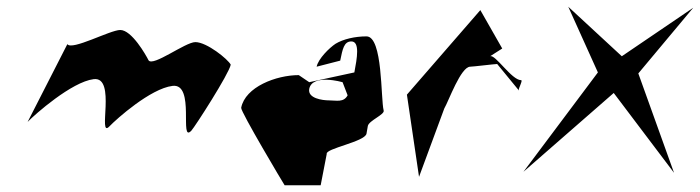

<svg xmlns="http://www.w3.org/2000/svg" viewBox="-20 -550 2078 570"><path d="M62 -188C83 -210 193 -307 258 -315C327 -324 268 -136 305 -175C326 -197 427 -287 492 -295C561 -304 511 -123 548 -162C559 -174 660 -331 665 -358C657 -374 594 -425 560 -425C530 -425 434 -351 421 -371C413 -387 371 -461 337 -461C307 -461 193 -399 180 -419Z M696 -230C694 -219 822 -4 825 0H932L950 -93C945 -109 1063 -129 1068 -153L1072 -176C1075 -192 1123 -210 1119 -222C1110 -256 1117 -442 1068 -442C1034 -442 999 -434 976 -420C958 -408 925 -376 920 -352L990 -370C997 -404 1001 -427 1023 -427C1049 -427 1040 -377 1032 -335L898 -306L867 -327C800 -327 708 -292 696 -230ZM898 -286C907 -332 997 -306 997 -306L1012 -267C1000 -245 979 -252 957 -252C937 -252 893 -258 898 -286Z M1188 -269 1224 -25 1299 -228C1312 -250 1348 -352 1376 -352C1384 -352 1449 -360 1456 -360L1520 -282C1519 -288 1533 -312 1527 -312C1499 -312 1450 -390 1435 -383L1471 -406L1406 -520ZM1520 -280C1519 -280 1520 -281 1520 -282C1520 -282 1520 -280 1520 -280Z M1534 -40 1802 -274 1981 -37 1875 -332 2038 -527 1826 -383 1667 -530 1755 -335Z"/></svg>

Font: Corrode
Style: Ita
Weight: 400
Designer: Mew Too
Version: Version 0.532